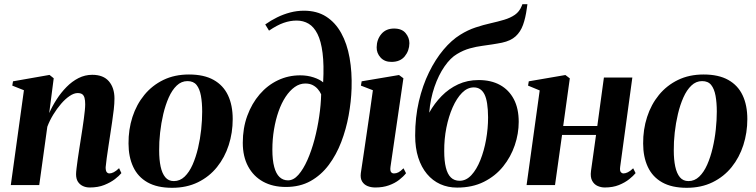

<svg xmlns="http://www.w3.org/2000/svg" viewBox="-20 -882 3604 915"><path d="M214.5 -343Q229 -376 249.8 -408.2Q270.5 -440.5 296.8 -467.2Q323 -494 354 -509.8Q385 -525.5 419.5 -525.5Q472.5 -525.5 499 -494.5Q525.5 -463.5 525.5 -412.5Q525.5 -388.5 522.2 -360.2Q519 -332 514.5 -302Q510 -272 505.5 -242Q501.5 -215 496.8 -184.8Q492 -154.5 488.5 -128Q485 -101.5 483.5 -85Q483.5 -67.5 488.8 -61.5Q494 -55.5 501.5 -55.5Q510.5 -55.5 522 -61.2Q533.5 -67 547.5 -80.5L558.5 -57Q548 -44 527.5 -28.2Q507 -12.5 477.2 -0.5Q447.5 11.5 407.5 11.5Q389.5 11.5 374.8 4.5Q360 -2.5 351.2 -16.2Q342.5 -30 342.5 -51.5Q342.5 -61 344.8 -80.2Q347 -99.5 350.5 -123.8Q354 -148 358 -173.5Q362 -199 365.5 -221.5Q369.5 -246 373 -269.8Q376.5 -293.5 379.5 -315.2Q382.5 -337 384.2 -355Q386 -373 386 -385Q386 -403.5 382.8 -415.5Q379.5 -427.5 371.8 -433Q364 -438.5 350 -438.5Q332.5 -438.5 311.8 -424.5Q291 -410.5 271 -387.2Q251 -364 233.8 -335.8Q216.5 -307.5 205.5 -278L167 0H31.5L94 -452L38.5 -474L42 -494.5L216 -525L236 -509Z M880.5 -527Q952 -527 998 -501.2Q1044 -475.5 1066.5 -428Q1089 -380.5 1089 -314.5Q1089 -249.5 1070 -190.5Q1051 -131.5 1014.2 -85.8Q977.5 -40 923.5 -13.5Q869.5 13 800 13Q729 13 683 -13Q637 -39 614.8 -86.8Q592.5 -134.5 592.5 -198Q592 -265 611.2 -324.5Q630.5 -384 667.8 -429.5Q705 -475 758.5 -501Q812 -527 880.5 -527ZM873.5 -495.5Q844.5 -495.5 822.2 -474.2Q800 -453 784.2 -417.5Q768.5 -382 758.2 -338.8Q748 -295.5 743 -250Q738 -204.5 738.5 -165Q738.5 -121 745.5 -88.2Q752.5 -55.5 767.8 -37.2Q783 -19 808.5 -19Q837.5 -19 859.8 -40.2Q882 -61.5 897.8 -97.2Q913.5 -133 923.8 -176.5Q934 -220 938.8 -265Q943.5 -310 943.5 -350Q943.5 -393 937.5 -425.8Q931.5 -458.5 916.8 -477Q902 -495.5 873.5 -495.5Z M1342.5 9Q1280 9 1234 -16.2Q1188 -41.5 1162.5 -88.8Q1137 -136 1137 -201.5Q1137 -271.5 1158.5 -330.2Q1180 -389 1217.5 -432.5Q1255 -476 1304.5 -499.5Q1354 -523 1410.5 -523Q1445 -523 1474.5 -513.2Q1504 -503.5 1520 -489.5Q1524.5 -573 1517.2 -629.8Q1510 -686.5 1493 -720.2Q1476 -754 1450.8 -769Q1425.5 -784 1393.5 -784Q1363 -784 1332 -773.2Q1301 -762.5 1262 -736L1244 -765.5Q1270.5 -784.5 1300.5 -799.2Q1330.5 -814 1362.8 -822.5Q1395 -831 1428.5 -831Q1490.5 -831 1534.5 -802.8Q1578.5 -774.5 1606.2 -724.2Q1634 -674 1646 -606.5Q1658 -539 1655.5 -460.5Q1653.5 -398 1641.5 -332Q1629.5 -266 1606.2 -205.2Q1583 -144.5 1546.8 -96Q1510.5 -47.5 1460 -19.2Q1409.5 9 1342.5 9ZM1352.5 -22.5Q1379 -22.5 1402.2 -49Q1425.5 -75.5 1445 -119.5Q1464.5 -163.5 1478.8 -217.2Q1493 -271 1501.2 -327.2Q1509.5 -383.5 1510.5 -432.5Q1504.5 -446 1494.2 -457.8Q1484 -469.5 1469.5 -476.8Q1455 -484 1435 -484Q1408 -484 1384.5 -467.2Q1361 -450.5 1341.2 -420.8Q1321.5 -391 1307.5 -351.2Q1293.5 -311.5 1285.8 -265Q1278 -218.5 1278 -169Q1278 -119 1286.8 -86.5Q1295.5 -54 1312.2 -38.2Q1329 -22.5 1352.5 -22.5Z M1768.5 11.5Q1748.5 11.5 1731.8 4.8Q1715 -2 1705.8 -17Q1696.5 -32 1699.5 -56.5Q1700.5 -65.5 1704.8 -92.2Q1709 -119 1714.8 -159.2Q1720.5 -199.5 1727.8 -247.8Q1735 -296 1742.5 -348.5Q1750 -401 1757 -452L1700 -474L1703.5 -494.5L1881.5 -524.5L1902.5 -509L1841 -87.5Q1838.5 -69 1843.5 -62.2Q1848.5 -55.5 1857.5 -55.5Q1868.5 -55.5 1878.8 -60.8Q1889 -66 1903 -80L1915 -56.5Q1902.5 -40.5 1882.2 -24.8Q1862 -9 1833.5 1.2Q1805 11.5 1768.5 11.5ZM1845.5 -587Q1812.5 -587 1793.5 -608Q1774.5 -629 1775 -656.5Q1775.5 -694 1797.5 -720Q1819.5 -746 1858 -746Q1895 -746 1913 -724.2Q1931 -702.5 1931 -676Q1930.5 -640 1908.8 -613.5Q1887 -587 1845.5 -587Z M2493.5 -862 2490.5 -841Q2484.5 -796.5 2472.5 -763.2Q2460.5 -730 2437.2 -708.8Q2414 -687.5 2372 -678.5Q2362 -676.5 2350.5 -674.5Q2339 -672.5 2326.5 -670.5Q2306 -667 2278.2 -663.5Q2250.5 -660 2219.5 -651.5Q2188.5 -643 2158 -624.5Q2127 -606.5 2098.5 -565.5Q2070 -524.5 2050.5 -467.8Q2031 -411 2025.5 -345Q2050 -389 2084.5 -424.2Q2119 -459.5 2163.2 -480Q2207.5 -500.5 2261 -500.5Q2320.5 -500.5 2363 -477Q2405.5 -453.5 2428.8 -409.2Q2452 -365 2452 -301Q2452 -245 2433.2 -189.8Q2414.5 -134.5 2377.8 -88.8Q2341 -43 2286 -15.5Q2231 12 2158.5 12Q2114.5 12 2078 -4.5Q2041.5 -21 2014.8 -53Q1988 -85 1973.2 -131Q1958.5 -177 1958.5 -236Q1958.5 -323 1976.2 -399Q1994 -475 2024.5 -537.2Q2055 -599.5 2093.5 -645.2Q2132 -691 2173.5 -716.5Q2209.5 -739 2246.5 -751.2Q2283.5 -763.5 2318.2 -771.2Q2353 -779 2382.5 -787.8Q2412 -796.5 2433.8 -811.5Q2455.5 -826.5 2466.5 -854L2469.5 -862ZM2238 -465.5Q2207.5 -465.5 2182 -439.8Q2156.5 -414 2137.2 -370.5Q2118 -327 2107.2 -273Q2096.5 -219 2097 -161.5Q2097 -115 2104.8 -83.5Q2112.5 -52 2128.8 -36.2Q2145 -20.5 2170.5 -20.5Q2201.5 -20.5 2226.5 -47.5Q2251.5 -74.5 2269.2 -119Q2287 -163.5 2296.5 -216.8Q2306 -270 2306 -322.5Q2305.5 -399.5 2288.8 -432.5Q2272 -465.5 2238 -465.5Z M2935.5 -87Q2933 -68.5 2938.5 -62Q2944 -55.5 2951.5 -55.5Q2960.5 -55.5 2972 -61Q2983.5 -66.5 2997.5 -80L3009 -57Q2998.5 -44 2978.5 -28Q2958.5 -12 2929.5 -0.2Q2900.5 11.5 2862 11.5Q2844.5 11.5 2828 4.2Q2811.5 -3 2802 -20.5Q2792.5 -38 2796.5 -67.5L2820.5 -239H2658.5L2625 0H2489.5L2552 -451L2496.5 -474L2500 -494.5L2674.5 -524.5L2695.5 -508.5L2664 -281.5H2826.5L2858 -512.5H2993.5Z M3333 -527Q3404.5 -527 3450.5 -501.2Q3496.5 -475.5 3519 -428Q3541.5 -380.5 3541.5 -314.5Q3541.5 -249.5 3522.5 -190.5Q3503.5 -131.5 3466.8 -85.8Q3430 -40 3376 -13.5Q3322 13 3252.5 13Q3181.5 13 3135.5 -13Q3089.5 -39 3067.2 -86.8Q3045 -134.5 3045 -198Q3044.5 -265 3063.8 -324.5Q3083 -384 3120.2 -429.5Q3157.5 -475 3211 -501Q3264.5 -527 3333 -527ZM3326 -495.5Q3297 -495.5 3274.8 -474.2Q3252.5 -453 3236.8 -417.5Q3221 -382 3210.8 -338.8Q3200.5 -295.5 3195.5 -250Q3190.5 -204.5 3191 -165Q3191 -121 3198 -88.2Q3205 -55.5 3220.2 -37.2Q3235.5 -19 3261 -19Q3290 -19 3312.2 -40.2Q3334.5 -61.5 3350.2 -97.2Q3366 -133 3376.2 -176.5Q3386.5 -220 3391.2 -265Q3396 -310 3396 -350Q3396 -393 3390 -425.8Q3384 -458.5 3369.2 -477Q3354.5 -495.5 3326 -495.5Z"/></svg>

Font: Merriweather 120pt
Style: Bold Italic
Weight: 700
Italic angle: -7.8°
Version: Version 2.101